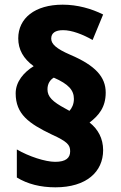

<svg xmlns="http://www.w3.org/2000/svg" viewBox="-20 -787 517 821"><path d="M47 -388C47 -299 103 -259 201 -212C269 -181 280 -167 280 -140C280 -112 262 -95 216 -95C174 -95 103 -118 52 -148V-28C98 0 153 14 217 14C349 14 421 -52 421 -145C421 -195 399 -235 363 -263C402 -293 432 -328 432 -391C432 -458 388 -507 280 -553C220 -579 199 -599 199 -622C199 -646 217 -658 250 -658C287 -658 334 -640 376 -616L421 -725C371 -750 311 -767 248 -767C129 -767 58 -709 58 -623C58 -575 80 -536 124 -504C82 -478 47 -438 47 -388ZM183 -405C183 -430 195 -446 210 -455C274 -427 296 -401 296 -364C296 -341 287 -324 277 -313L259 -323C205 -352 183 -373 183 -405Z"/></svg>

Font: Noto Sans Khmer SemiCondensed Black
Style: Regular
Weight: 900
Width: 4
Designer: Danh Hong and the Monotype Design Team
Foundry: Monotype Imaging Inc.
Version: Version 2.004